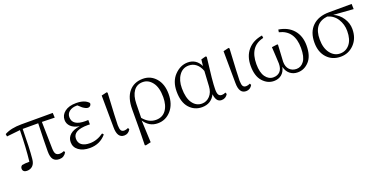

<svg xmlns="http://www.w3.org/2000/svg" viewBox="-21 -1261 4326 2202"><g transform="rotate(-20 2142.0 -160.5)"><path d="M459 -456.1 465.8 -130.9Q466.8 -80.1 481.9 -61.5Q497.1 -43 529.3 -43Q551.8 -43 583 -55.7L589.8 -37.1Q559.6 13.7 504.9 13.7Q454.1 13.7 430.2 -16.6Q406.2 -46.9 406.2 -114.3Q406.2 -218.8 414.1 -456.1H224.6Q222.7 -220.7 210 -93.8Q205.1 -40 177.7 -13.7Q150.4 12.7 107.4 12.7Q84 12.7 70.3 1Q56.6 -10.7 56.6 -30.3Q56.6 -56.6 78.1 -69.3Q112.3 -76.2 168 -76.2Q186.5 -236.3 190.4 -454.1L26.4 -436.5L21.5 -466.8Q99.6 -510.7 228.5 -510.7H611.3L614.3 -452.1Z M1062.5 -95.7 1077.1 -78.1Q1000 13.7 876 13.7Q793 13.7 741.2 -23.9Q689.5 -61.5 689.5 -124Q689.5 -178.7 730 -214.8Q770.5 -251 849.6 -261.7Q780.3 -273.4 745.6 -307.1Q710.9 -340.8 710.9 -387.7Q710.9 -447.3 761.2 -486.3Q811.5 -525.4 899.4 -525.4Q1005.9 -525.4 1051.8 -471.7Q1053.7 -453.1 1042 -440.4Q1030.3 -427.7 1011.7 -427.7Q988.3 -427.7 949.2 -456.1L906.2 -495.1H897.5Q842.8 -495.1 808.1 -468.8Q773.4 -442.4 773.4 -399.4Q773.4 -293.9 931.6 -293.9Q958 -293.9 966.8 -294.9V-241.2Q957 -242.2 942.4 -242.2Q759.8 -242.2 759.8 -140.6Q759.8 -90.8 794.9 -64.5Q830.1 -38.1 894.5 -38.1Q982.4 -38.1 1062.5 -95.7Z M1294.9 13.7Q1210 13.7 1210 -117.2L1207 -505.9L1273.4 -521.5L1282.2 -512.7Q1263.7 -184.6 1263.7 -123Q1264.6 -75.2 1276.4 -57.6Q1288.1 -40 1314.5 -40Q1335.9 -40 1363.3 -52.7L1372.1 -34.2Q1345.7 13.7 1294.9 13.7Z M1699.2 -30.3Q1778.3 -30.3 1821.3 -89.4Q1864.3 -148.4 1864.3 -248Q1864.3 -366.2 1816.9 -428.2Q1769.5 -490.2 1701.2 -490.2Q1628.9 -490.2 1589.4 -435.1Q1549.8 -379.9 1547.9 -281.2Q1545.9 -149.4 1544.9 -110.4Q1611.3 -30.3 1699.2 -30.3ZM1480.5 2 1481.4 -236.3Q1481.4 -377 1543.9 -451.2Q1606.4 -525.4 1714.8 -525.4Q1809.6 -525.4 1872.1 -453.6Q1934.6 -381.8 1934.6 -261.7Q1934.6 -136.7 1868.7 -61.5Q1802.7 13.7 1706.1 13.7Q1600.6 13.7 1540 -80.1L1551.8 189.5L1487.3 204.1L1476.6 197.3Z M2399.4 -185.5 2410.2 -368.2Q2389.6 -425.8 2351.1 -457Q2312.5 -488.3 2260.7 -488.3Q2187.5 -488.3 2143.6 -426.8Q2099.6 -365.2 2099.6 -269.5Q2099.6 -150.4 2143.6 -87.9Q2187.5 -25.4 2257.8 -25.4Q2314.5 -25.4 2355 -68.8Q2395.5 -112.3 2399.4 -185.5ZM2551.8 -52.7 2560.5 -32.2Q2534.2 13.7 2482.4 13.7Q2417 13.7 2406.2 -85Q2357.4 13.7 2245.1 13.7Q2152.3 13.7 2091.3 -54.7Q2030.3 -123 2030.3 -253.9Q2030.3 -378.9 2101.6 -452.1Q2172.9 -525.4 2262.7 -525.4Q2365.2 -525.4 2414.1 -426.8L2422.9 -504.9L2479.5 -519.5L2491.2 -511.7Q2454.1 -218.8 2454.1 -127.9Q2454.1 -78.1 2466.8 -59.6Q2479.5 -41 2505.9 -41Q2530.3 -41 2551.8 -52.7Z M2782.2 13.7Q2697.3 13.7 2697.3 -117.2L2694.3 -505.9L2760.7 -521.5L2769.5 -512.7Q2751 -184.6 2751 -123Q2752 -75.2 2763.7 -57.6Q2775.4 -40 2801.8 -40Q2823.2 -40 2850.6 -52.7L2859.4 -34.2Q2833 13.7 2782.2 13.7Z M3364.3 -493.2 3369.1 -524.4Q3484.4 -506.8 3547.9 -432.6Q3611.3 -358.4 3611.3 -243.2Q3611.3 -114.3 3552.2 -50.3Q3493.2 13.7 3413.1 13.7Q3358.4 13.7 3319.3 -17.6Q3280.3 -48.8 3266.6 -106.4Q3253.9 -47.9 3216.3 -17.1Q3178.7 13.7 3123 13.7Q3044.9 13.7 2986.8 -50.8Q2928.7 -115.2 2928.7 -240.2Q2928.7 -356.4 2991.7 -431.2Q3054.7 -505.9 3169.9 -524.4L3173.8 -493.2Q2997.1 -453.1 2997.1 -237.3Q2997.1 -133.8 3035.2 -81.1Q3073.2 -28.3 3129.9 -28.3Q3182.6 -28.3 3212.4 -60.5Q3242.2 -92.8 3242.2 -156.2Q3242.2 -176.8 3237.8 -246.1Q3233.4 -315.4 3231.4 -359.4L3298.8 -368.2L3306.6 -363.3Q3305.7 -323.2 3300.3 -251Q3294.9 -178.7 3294.9 -158.2Q3294.9 -95.7 3328.1 -62Q3361.3 -28.3 3413.1 -28.3Q3468.8 -28.3 3505.4 -78.6Q3542 -128.9 3542 -237.3Q3542 -451.2 3364.3 -493.2Z M3943.4 -23.4Q4015.6 -23.4 4061 -79.6Q4106.4 -135.7 4106.4 -239.3Q4106.4 -320.3 4064.9 -386.2Q4023.4 -452.1 3947.3 -472.7Q3776.4 -453.1 3776.4 -254.9Q3776.4 -148.4 3824.7 -85.9Q3873 -23.4 3943.4 -23.4ZM4261.7 -449.2 4018.6 -466.8Q4086.9 -437.5 4128.4 -374.5Q4169.9 -311.5 4169.9 -240.2Q4169.9 -127 4102.1 -56.6Q4034.2 13.7 3937.5 13.7Q3835 13.7 3771 -55.7Q3707 -125 3707 -241.2Q3707 -369.1 3780.3 -440.4Q3853.5 -511.7 3983.4 -511.7L4259.8 -512.7Z"/></g></svg>

Font: Bpmf Zihi Serif Light
Style: Light
Weight: 300
Foundry: But Ko
Version: Version 1.320